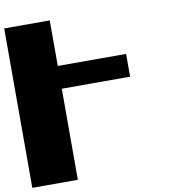

<svg xmlns="http://www.w3.org/2000/svg" viewBox="-93 -957 937 1038"><g transform="rotate(-10 375.0 -437.5)"><path d="M0 0H250V-500H625V-625H250V-875H0Z"/></g></svg>

Font: Faithful 32x
Style: Bold
Weight: 400
Foundry: Faithful Resource Pack
Version: Version 1.0; January 27, 2023